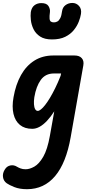

<svg xmlns="http://www.w3.org/2000/svg" viewBox="-70 -886 600 1334"><path d="M117.5 428.5Q66 428.5 29.5 413.8Q-7 399 -23 387.5Q-45.5 371.5 -49.2 344.2Q-53 317 -36 291Q-22.5 268.5 2 263.5Q26.5 258.5 49 273Q58 278.5 72.8 284.2Q87.5 290 108.5 290Q136 290 168.8 271.5Q201.5 253 230.5 203Q259.5 153 276.5 58L307 -112.5Q282 -73.5 256.2 -46.2Q230.5 -19 205 -5Q179.5 9 154 9Q101.5 9 68.5 -18Q35.5 -45 23.8 -94.5Q12 -144 24 -210.5Q39.5 -299.5 76 -364.5Q112.5 -429.5 169 -465Q225.5 -500.5 300.5 -500.5H447.5Q481.5 -500.5 498 -482Q514.5 -463.5 509 -432L421 67.5Q389.5 246.5 312.8 337.5Q236 428.5 117.5 428.5ZM192.5 -115.5Q201.5 -115.5 214.5 -125.8Q227.5 -136 243.2 -156Q259 -176 276.8 -205.5Q294.5 -235 313.5 -273.5Q332.5 -312 351 -359L354.5 -375.5H304.5Q245.5 -375.5 213.2 -330.5Q181 -285.5 168.5 -210.5Q164.5 -183 166 -161.5Q167.5 -140 174.2 -127.8Q181 -115.5 192.5 -115.5ZM291 -612Q239.5 -612 208.8 -632.2Q178 -652.5 163 -683.2Q148 -714 144.5 -746Q141 -778 144 -802Q149.5 -834.5 169.5 -849.5Q189.5 -864.5 217 -864.5Q254 -864.5 266.8 -844Q279.5 -823.5 277 -802.5Q273 -772 274.5 -756.5Q276 -741 283.8 -735.8Q291.5 -730.5 305 -730.5Q317.5 -730.5 328.8 -736.8Q340 -743 348.8 -760.2Q357.5 -777.5 361.5 -809.5Q365.5 -836 385.8 -850.8Q406 -865.5 433 -865.5Q460.5 -865.5 479.2 -844.5Q498 -823.5 492.5 -789Q489 -765.5 477.2 -735.2Q465.5 -705 442.8 -676.8Q420 -648.5 383 -630.2Q346 -612 291 -612Z"/></svg>

Font: Edu AU VIC WA NT Pre
Style: Bold
Weight: 700
Designer: Tina and Corey Anderson, Eben Sorkin, Mirko Velimirovic
Foundry: Google for Education
Version: Version 1.001